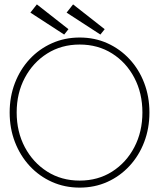

<svg xmlns="http://www.w3.org/2000/svg" viewBox="-20 -843 746 875"><path d="M56 -330.5Q56 -242.5 93.2 -172.2Q130.5 -102 195.2 -61Q260 -20 343 -20Q426.5 -20 491 -61Q555.5 -102 592.2 -172.2Q629 -242.5 629 -330.5Q629 -418.5 592.2 -488.5Q555.5 -558.5 491 -599.2Q426.5 -640 343 -640Q260 -640 195.2 -599.2Q130.5 -558.5 93.2 -488.5Q56 -418.5 56 -330.5ZM24 -330.5Q24 -402.5 48 -464.8Q72 -527 115.2 -573.5Q158.5 -620 216.8 -646Q275 -672 343 -672Q411.5 -672 469.2 -646Q527 -620 570.2 -573.5Q613.5 -527 637.2 -464.8Q661 -402.5 661 -330.5Q661 -258 637.2 -195.8Q613.5 -133.5 570.2 -86.8Q527 -40 469.2 -14Q411.5 12 343 12Q275 12 216.8 -14Q158.5 -40 115.2 -86.8Q72 -133.5 48 -195.8Q24 -258 24 -330.5ZM437.5 -685.5 283.5 -785.5 313 -823 457 -710ZM272.5 -685.5 118.5 -785.5 148 -823 292 -710Z"/></svg>

Font: League Spartan Thin Thin
Style: Regular
Weight: 250
Version: Version 2.002